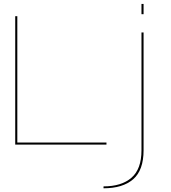

<svg xmlns="http://www.w3.org/2000/svg" viewBox="-20 -760 900 1009"><path d="M60 0H539.5V-11H71V-675H60ZM524 229.5Q625 229.5 679.8 182Q734.5 134.5 734.5 29.5V-589.5H723.5V30Q723.5 128.5 671 174Q618.5 219.5 524 219.5ZM723.5 -739.5V-685.5H734.5V-739.5Z"/></svg>

Font: Anybody Expanded Thin
Style: Regular
Weight: 250
Width: 7
Version: Version 1.113;gftools[0.9.25]